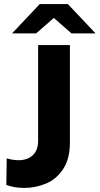

<svg xmlns="http://www.w3.org/2000/svg" viewBox="-20 -921 489 942"><path d="M11 -14 13 -144Q43 -135 71 -135Q114 -135 140.5 -159Q167 -183 167 -231V-700H323V-222Q323 -142 290 -92Q257 -42 206 -20.5Q155 1 99 1Q49 1 11 -14ZM175 -901H313L449 -757H331L244 -833L157 -757H39Z"/></svg>

Font: Chess Sans
Style: Bold
Weight: 700
Designer: Wolf Bōese
Foundry: Wolf Bōese
Version: Version 7.223